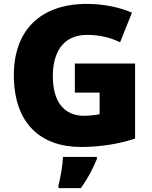

<svg xmlns="http://www.w3.org/2000/svg" viewBox="-20 -744 780 985"><path d="M364 -418V-269H491V-158C474 -154 435 -150 412 -150C309 -150 251 -221 251 -354C251 -469 299 -565 427 -565C490 -565 545 -552 596 -527L657 -679C598 -705 515 -724 426 -724C182 -724 51 -583 51 -359C51 -109 190 10 396 10C500 10 599 -8 673 -33V-418ZM477 61H303C302 99 291 165 280 207V221H395C433 167 454 126 477 72Z"/></svg>

Font: Noto Sans UI Black
Style: Regular
Weight: 900
Designer: Monotype Design Team
Foundry: Monotype Imaging Inc.
Version: Version 1.901